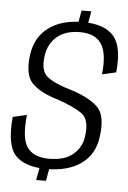

<svg xmlns="http://www.w3.org/2000/svg" viewBox="-51 -724 516 775"><g transform="rotate(5 206.5 -337.0)"><path d="M237 -624.5 276 -623.5 287.5 -686.5H248ZM125 11H164.5L176 -52H136.5ZM163 -37Q250 -37 302.8 -75Q355.5 -113 365 -182Q378 -269 344.8 -303.8Q311.5 -338.5 234.5 -363Q169.5 -381.5 137.8 -405.2Q106 -429 115.5 -491.5Q122 -540 156.2 -569.5Q190.5 -599 249.5 -599Q311.5 -599 336.8 -560.2Q362 -521.5 352.5 -437L409 -450Q420 -555.5 382 -598Q344 -640.5 257 -640.5Q171.5 -640.5 119.2 -601.8Q67 -563 57 -493Q45 -410 77.8 -375.8Q110.5 -341.5 182 -320.5Q251.5 -297 284 -273Q316.5 -249 306 -180Q300 -136.5 266 -107.8Q232 -79 169.5 -79Q107.5 -79 81 -115Q54.5 -151 65 -247.5L8.5 -234.5Q-2.5 -118 37 -77.5Q76.5 -37 163 -37Z"/></g></svg>

Font: Anybody SemiCondensed Light
Style: Italic
Weight: 300
Width: 4
Italic angle: -10°
Version: Version 1.113;gftools[0.9.25]